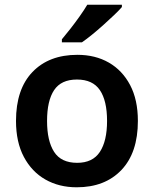

<svg xmlns="http://www.w3.org/2000/svg" viewBox="-20 -786 654 816"><path d="M566 -272Q566 -137 496 -63.5Q426 10 306 10Q231 10 173 -23Q115 -56 81.5 -119Q48 -182 48 -272Q48 -407 118 -480Q188 -553 309 -553Q385 -553 442.5 -520Q500 -487 533 -424.5Q566 -362 566 -272ZM180 -272Q180 -187 210 -140.5Q240 -94 308 -94Q374 -94 404.5 -140.5Q435 -187 435 -272Q435 -358 404.5 -403Q374 -448 307 -448Q240 -448 210 -403Q180 -358 180 -272ZM498 -756Q486 -742 465 -722Q444 -702 419.5 -680Q395 -658 371 -638.5Q347 -619 328 -606H243V-619Q259 -638 279 -663.5Q299 -689 318.5 -716.5Q338 -744 351 -766H498Z"/></svg>

Font: Noto Sans NKo Unjoined SemiBold
Style: Regular
Weight: 600
Designer: Monotype Design Team
Foundry: Monotype Imaging Inc.
Version: Version 2.004